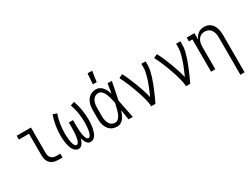

<svg xmlns="http://www.w3.org/2000/svg" viewBox="-68 -1465 3136 2392"><g transform="rotate(-30 1500.0 -268.5)"><path d="M374 0Q354 0 333 -3.5Q312 -7 293.5 -16Q275 -25 260 -40Q245 -55 236 -74Q227 -93 223.5 -113.5Q220 -134 220 -155V-465H75V-520H280V-155Q280 -135 285.5 -116Q291 -97 304 -82.5Q317 -68 336 -61.5Q355 -55 374 -55H434V0Z M663 8Q643 8 626 -2Q609 -12 597.5 -27.5Q586 -43 578.5 -61Q571 -79 566 -97.5Q561 -116 557.5 -134.5Q554 -153 552 -172.5Q550 -192 549 -211Q548 -230 548 -249Q548 -320 560 -390.5Q572 -461 595 -528L652 -510Q630 -447 619 -381Q608 -315 608 -248Q608 -237 608.5 -226Q609 -215 609.5 -204Q610 -193 611 -182Q612 -171 613 -160Q614 -149 615.5 -138Q617 -127 619.5 -116.5Q622 -106 625 -95.5Q628 -85 632.5 -75Q637 -65 645 -56Q653 -47 664 -47Q676 -47 684 -56.5Q692 -66 696.5 -76.5Q701 -87 704 -98.5Q707 -110 709 -121.5Q711 -133 713 -144.5Q715 -156 716 -167.5Q717 -179 717.5 -190.5Q718 -202 718.5 -213.5Q719 -225 719.5 -236.5Q720 -248 720 -260V-338H780V-260Q780 -248 780.5 -236.5Q781 -225 781.5 -213.5Q782 -202 782.5 -190.5Q783 -179 784 -167.5Q785 -156 787 -144.5Q789 -133 791 -121.5Q793 -110 796 -98.5Q799 -87 803.5 -76.5Q808 -66 816 -56.5Q824 -47 836 -47Q847 -47 855 -56Q863 -65 867.5 -75Q872 -85 875 -95.5Q878 -106 880.5 -116.5Q883 -127 884.5 -138Q886 -149 887 -160Q888 -171 889 -182Q890 -193 890.5 -204Q891 -215 891.5 -226Q892 -237 892 -248Q892 -315 881 -381Q870 -447 848 -510L905 -528Q928 -461 940 -390.5Q952 -320 952 -249Q952 -230 951 -211Q950 -192 948 -172.5Q946 -153 942.5 -134.5Q939 -116 934 -97.5Q929 -79 921.5 -61Q914 -43 902.5 -27.5Q891 -12 874 -2Q857 8 837 8Q825 8 813.5 4Q802 0 793 -8.5Q784 -17 777.5 -27.5Q771 -38 766 -49Q761 -60 757 -71.5Q753 -83 750 -94Q747 -83 743 -71.5Q739 -60 734 -49Q729 -38 722.5 -27.5Q716 -17 707 -8.5Q698 0 686.5 4Q675 8 663 8Z M1221 8Q1196 8 1171.5 1.5Q1147 -5 1126.5 -20Q1106 -35 1092 -56Q1078 -77 1069.5 -101Q1061 -125 1058 -150Q1055 -175 1055 -200V-320Q1055 -345 1058 -370Q1061 -395 1069.5 -419Q1078 -443 1092 -464Q1106 -485 1126.5 -500Q1147 -515 1171.5 -521.5Q1196 -528 1221 -528Q1248 -528 1272 -514Q1296 -500 1312.5 -478.5Q1329 -457 1340.5 -432.5Q1352 -408 1360 -383Q1366 -417 1371 -451.5Q1376 -486 1382 -520H1443Q1430 -456 1418 -391.5Q1406 -327 1392 -264Q1407 -198 1419 -132Q1431 -66 1445 0H1384Q1378 -36 1372.5 -72Q1367 -108 1361 -144Q1352 -117 1341 -91.5Q1330 -66 1314 -44Q1298 -22 1273.5 -7Q1249 8 1221 8ZM1221 -47Q1243 -47 1261 -62Q1279 -77 1290 -96Q1301 -115 1308 -136Q1315 -157 1321 -178Q1327 -199 1331.5 -220.5Q1336 -242 1341 -264Q1336 -285 1331.5 -306Q1327 -327 1321 -347.5Q1315 -368 1307.5 -388.5Q1300 -409 1289 -427Q1278 -445 1260.5 -459Q1243 -473 1221 -473Q1204 -473 1187 -467Q1170 -461 1157.5 -449Q1145 -437 1137 -421.5Q1129 -406 1124 -389Q1119 -372 1117.5 -354.5Q1116 -337 1116 -320V-200Q1116 -183 1117.5 -165.5Q1119 -148 1124 -131Q1129 -114 1137 -98.5Q1145 -83 1157.5 -71Q1170 -59 1187 -53Q1204 -47 1221 -47ZM1217 -600 1228 -752H1294L1272 -600Z M1710 0Q1710 -33 1702.5 -66Q1695 -99 1686.5 -131Q1678 -163 1667.5 -194.5Q1657 -226 1646 -257.5Q1635 -289 1623 -320Q1611 -351 1598 -381.5Q1585 -412 1571 -442.5Q1557 -473 1542 -502L1596 -528Q1622 -478 1644.5 -426Q1667 -374 1687 -321.5Q1707 -269 1724.5 -215Q1742 -161 1755 -106Q1768 -135 1780.5 -164.5Q1793 -194 1805 -223.5Q1817 -253 1827.5 -283Q1838 -313 1846.5 -343.5Q1855 -374 1861.5 -405Q1868 -436 1868 -468V-520H1929V-468Q1929 -427 1919.5 -386Q1910 -345 1897.5 -305.5Q1885 -266 1870 -227.5Q1855 -189 1839 -151Q1823 -113 1806 -75Q1789 -37 1771 0Z M2210 0Q2210 -33 2202.5 -66Q2195 -99 2186.5 -131Q2178 -163 2167.5 -194.5Q2157 -226 2146 -257.5Q2135 -289 2123 -320Q2111 -351 2098 -381.5Q2085 -412 2071 -442.5Q2057 -473 2042 -502L2096 -528Q2122 -478 2144.5 -426Q2167 -374 2187 -321.5Q2207 -269 2224.5 -215Q2242 -161 2255 -106Q2268 -135 2280.5 -164.5Q2293 -194 2305 -223.5Q2317 -253 2327.5 -283Q2338 -313 2346.5 -343.5Q2355 -374 2361.5 -405Q2368 -436 2368 -468V-520H2429V-468Q2429 -427 2419.5 -386Q2410 -345 2397.5 -305.5Q2385 -266 2370 -227.5Q2355 -189 2339 -151Q2323 -113 2306 -75Q2289 -37 2271 0Z M2868 215V-320Q2868 -338 2866 -356.5Q2864 -375 2858 -392Q2852 -409 2842.5 -424.5Q2833 -440 2818.5 -451.5Q2804 -463 2786 -468Q2768 -473 2750 -473Q2732 -473 2714 -468Q2696 -463 2681.5 -451.5Q2667 -440 2657.5 -424.5Q2648 -409 2642 -392Q2636 -375 2634 -356.5Q2632 -338 2632 -320V0H2571V-465H2521V-520H2632V-425Q2640 -447 2653 -466.5Q2666 -486 2684.5 -500.5Q2703 -515 2726 -521.5Q2749 -528 2773 -528Q2797 -528 2821 -521Q2845 -514 2864 -498.5Q2883 -483 2896 -461.5Q2909 -440 2916 -416.5Q2923 -393 2926 -369Q2929 -345 2929 -320V215Z"/></g></svg>

Font: Iosevka Curly Slab Light
Style: Regular
Weight: 300
Monospace: yes
Designer: Belleve Invis
Foundry: Belleve Invis
Version: Version 22.1.2; ttfautohint (v1.8.4)